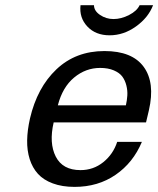

<svg xmlns="http://www.w3.org/2000/svg" viewBox="-20 -710 613 744"><path d="M467.8 -301.8Q472.2 -321.3 473.4 -340.1Q474.6 -358.9 469.7 -378.7Q464.8 -398.4 454.1 -413.1Q443.4 -427.7 421.1 -437.3Q398.9 -446.8 368.2 -446.8Q312 -446.8 267.1 -409.4Q222.2 -372.1 204.1 -301.8ZM188 -235.8Q169.4 -155.8 196 -103.3Q222.7 -50.8 292 -50.8Q341.8 -50.8 380.1 -81.5Q418.5 -112.3 434.1 -160.2H529.8Q496.1 -79.6 428 -32.7Q359.9 14.2 269 14.2Q220.7 14.2 184.6 0.7Q148.4 -12.7 127 -36.4Q105.5 -60.1 95 -93.5Q84.5 -127 85.2 -166.3Q85.9 -205.6 96.2 -251Q124 -370.6 198.7 -441.4Q273.4 -512.2 384.8 -512.2Q492.2 -512.2 536.9 -450.9Q581.5 -389.6 557.1 -283.2L545.9 -235.8ZM419.9 -636.2Q449.7 -636.2 480.2 -651.9Q510.7 -667.5 521 -689.9H573.2Q554.7 -641.6 506.8 -607.4Q459 -573.2 404.8 -573.2Q350.6 -573.2 318.6 -607.2Q286.6 -641.1 292 -689.9H344.2Q344.2 -668 367.7 -652.1Q391.1 -636.2 419.9 -636.2Z"/></svg>

Font: Perun
Style: Italic
Weight: 400
Italic angle: -12°
Foundry: Stefan Peev, Context Ltd
Version: Version 001.000